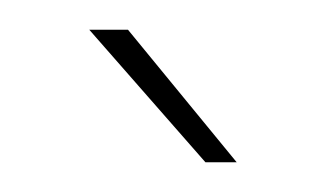

<svg xmlns="http://www.w3.org/2000/svg" viewBox="-20 -868 217 129"><path d="M40 -848H66L139 -759H118Z"/></svg>

Font: Bebas Neue Light
Style: Regular
Weight: 300
Designer: Ryoichi Tsunekawa
Foundry: Ryoichi Tsunekawa
Version: Version 001.003; ttfautohint (v1.5.65-e2d9)